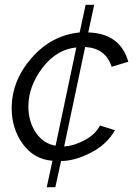

<svg xmlns="http://www.w3.org/2000/svg" viewBox="-20 -665 580 805"><path d="M176 120 200 9Q122 3 75.5 -61.5Q29 -126 29 -211Q29 -326 112 -421.5Q195 -517 314 -529L339 -645H375L350 -529Q484 -525 518 -406L448 -385Q423 -463 337 -468L249 -51Q290 -53 336 -78Q382 -103 399 -139L462 -119Q428 -59 360.5 -24.5Q293 10 236 10L212 120ZM213 -54 300 -466Q217 -458 158 -380.5Q99 -303 99 -218Q99 -156 130 -109.5Q161 -63 213 -54Z"/></svg>

Font: Raleway-v4020
Style: Italic
Weight: 400
Italic angle: -12°
Designer: Matt McInerney, Pablo Impallari, Rodrigo Fuenzalida
Foundry: Matt McInerney, Pablo Impallari, Rodrigo Fuenzalida
Version: Version 4.020;PS 004.020;hotconv 1.0.88;makeotf.lib2.5.64775